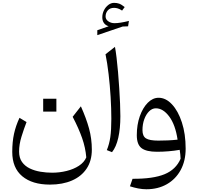

<svg xmlns="http://www.w3.org/2000/svg" viewBox="-20 -1077 1411 1370"><path d="M595.7 45.9Q589.8 -23.4 565.9 -91.8Q542 -160.2 498.5 -243.7L557.1 -318.4Q595.7 -232.4 615.5 -159.7Q635.3 -86.9 635.3 -9.3Q635.3 70.3 598.1 126Q561 181.6 493.9 210.9Q426.8 240.2 336.4 240.2Q210.4 240.2 138.9 180.7Q67.4 121.1 67.4 6.8Q67.4 -64.9 80.1 -122.6Q92.8 -180.2 119.1 -236.3L169.4 -206.1Q150.4 -157.2 133.3 -101.8Q116.2 -46.4 116.2 4.4Q116.2 49.8 137.2 79.1Q158.2 108.4 192.9 125Q227.5 141.6 269 148.4Q310.5 155.3 351.6 155.3Q405.3 155.3 455.3 142.8Q505.4 130.4 543 106Q580.6 81.5 595.7 45.9ZM288.1 -372.6H382.3V-280.8H288.1Z M800.3 -742.7Q806.2 -711.9 811.8 -664.8Q817.4 -617.7 822.3 -561.8Q827.1 -505.9 830.8 -448.5Q834.5 -391.1 836.7 -339.1Q838.9 -287.1 838.9 -248Q838.9 -159.7 824 -94Q809.1 -28.3 779.3 8.8L742.2 -5.9Q759.8 -48.3 767.1 -98.6Q774.4 -148.9 774.4 -230Q774.4 -302.7 769.3 -385.7Q764.2 -468.8 754.9 -548.3Q745.6 -627.9 732.9 -689.9ZM733.4 -959.5Q733.4 -938.5 752.7 -925Q772 -911.6 797.4 -911.6Q835.4 -911.6 899.9 -927.7L894 -889.2L855 -887.7L674.3 -826.2V-861.3L755.4 -889.6Q732.9 -896.5 721.4 -913.1Q710 -929.7 710 -953.1Q710 -980 721.9 -1003.7Q733.9 -1027.3 753.2 -1042Q772.5 -1056.6 793.9 -1056.6Q814 -1056.6 830.1 -1051Q846.2 -1045.4 869.6 -1026.4L851.1 -1001.5Q834.5 -1012.7 820.8 -1016.8Q807.1 -1021 793.9 -1021Q764.6 -1021 749 -1002.7Q733.4 -984.4 733.4 -959.5Z M1024.4 273.4Q996.1 273.4 966.1 267.6Q936 261.7 907.2 252.4L925.8 198.7Q1073.2 199.7 1154.5 166Q1235.8 132.3 1268.6 55.7Q1268.1 38.6 1266.4 24.2Q1264.6 9.8 1262.2 -7.8Q1224.1 -1 1182.6 2.4Q1141.1 5.9 1100.1 5.9Q1023.9 5.9 990 -20Q956.1 -45.9 956.1 -112.3Q956.1 -187 977.5 -247.6Q999 -308.1 1034.4 -343.8Q1069.8 -379.4 1111.8 -379.4Q1163.1 -379.4 1207 -332.5Q1251 -285.6 1277.8 -203.6Q1304.7 -121.6 1304.7 -16.1Q1304.7 70.8 1269.3 136Q1233.9 201.2 1170.7 237.3Q1107.4 273.4 1024.4 273.4ZM1247.1 -80.6Q1231.4 -186.5 1187.7 -245.4Q1144 -304.2 1091.8 -304.2Q1065.9 -304.2 1044.2 -283Q1022.5 -261.7 1009.5 -226.3Q996.6 -190.9 996.6 -148.4Q996.6 -105.5 1021.7 -89.6Q1046.9 -73.7 1109.4 -73.7Q1141.1 -73.7 1177.5 -75.2Q1213.9 -76.7 1247.1 -80.6Z"/></svg>

Font: Pinar-DS3-FD Regular
Style: Regular
Weight: 400
Designer: Amin Abedi
Version: Version 3.000